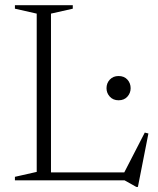

<svg xmlns="http://www.w3.org/2000/svg" viewBox="-20 -695 609 740"><path d="M511.5 25.5H505.5L460 0H144.5V-30.5H495.5L452 -17L538 -184L552 -180.5ZM176.5 -642.5V0H37.5V-13.5L121.5 -32.5V-642.5L37.5 -661.5V-675H260.5V-661.5ZM437 -308.5Q416 -308.5 403.2 -322.5Q390.5 -336.5 390.5 -355Q390.5 -374.5 403.2 -388.2Q416 -402 437 -402Q458.5 -402 471 -388.2Q483.5 -374.5 483.5 -355Q483.5 -336.5 471 -322.5Q458.5 -308.5 437 -308.5Z"/></svg>

Font: Newsreader 24pt Light
Style: Regular
Weight: 300
Designer: Hugues Gentile
Foundry: Production Type
Version: Version 1.003